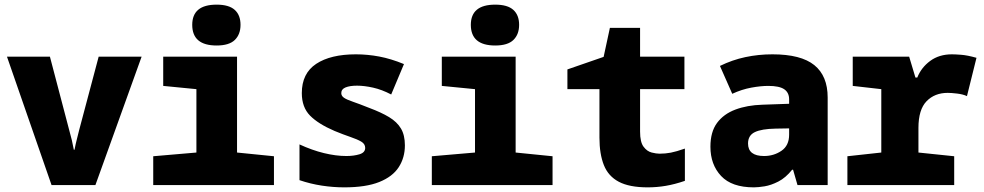

<svg xmlns="http://www.w3.org/2000/svg" viewBox="-20 -797 4240 827"><path d="M202 0 10 -553H195L278 -237Q286 -208 289.5 -193Q293 -178 298 -152H301Q306 -178 310 -193Q314 -208 321 -237L405 -553H590L391 0Z M913 -601Q808 -601 808 -690Q808 -777 913 -777Q966 -777 991 -754.5Q1016 -732 1016 -690Q1016 -649 991.5 -625Q967 -601 913 -601ZM640 0V-124L826 -140V-413L683 -427V-553H1001V-140L1160 -124V0Z M1463 10Q1415 10 1366 2.5Q1317 -5 1270 -21V-175Q1324 -150 1375.5 -137.5Q1427 -125 1472 -125Q1504 -125 1528.5 -132.5Q1553 -140 1553 -160Q1553 -177 1536 -187Q1519 -197 1489.5 -207Q1460 -217 1421 -233Q1351 -263 1315.5 -299Q1280 -335 1280 -396Q1280 -481 1342 -522Q1404 -563 1513 -563Q1563 -563 1613.5 -553.5Q1664 -544 1720 -521L1665 -390Q1625 -411 1587 -419.5Q1549 -428 1518 -428Q1487 -428 1468.5 -420.5Q1450 -413 1450 -396Q1450 -384 1461.5 -376Q1473 -368 1499.5 -359Q1526 -350 1571 -332Q1622 -313 1656 -292.5Q1690 -272 1707 -243.5Q1724 -215 1724 -171Q1724 -118 1697.5 -77Q1671 -36 1613.5 -13Q1556 10 1463 10Z M2113 -601Q2008 -601 2008 -690Q2008 -777 2113 -777Q2166 -777 2191 -754.5Q2216 -732 2216 -690Q2216 -649 2191.5 -625Q2167 -601 2113 -601ZM1840 0V-124L2026 -140V-413L1883 -427V-553H2201V-140L2360 -124V0Z M2770 10Q2691 10 2645.5 -14Q2600 -38 2581 -86Q2562 -134 2562 -204V-413H2424V-498L2580 -552L2607 -677H2737V-553H2928V-413H2737V-230Q2737 -185 2752 -165Q2767 -145 2787 -140Q2807 -135 2821 -135Q2846 -135 2869.5 -139.5Q2893 -144 2930 -157V-18Q2886 -3 2847.5 3.5Q2809 10 2770 10Z M3227 10Q3132 10 3086 -39Q3040 -88 3040 -165Q3040 -229 3068.5 -267.5Q3097 -306 3147.5 -325Q3198 -344 3264 -346L3379 -350V-369Q3379 -398 3358 -412.5Q3337 -427 3289 -427Q3257 -427 3216 -419.5Q3175 -412 3134 -393L3081 -513Q3134 -539 3190.5 -551Q3247 -563 3307 -563Q3430 -563 3487.5 -516.5Q3545 -470 3545 -377V0H3415L3396 -66H3392Q3364 -31 3332.5 -15Q3301 1 3273.5 5.5Q3246 10 3227 10ZM3271 -125Q3313 -125 3346 -147.5Q3379 -170 3379 -217V-244L3321 -243Q3261 -242 3231.5 -228Q3202 -214 3202 -179Q3202 -125 3271 -125Z M3630 0V-124L3776 -140V-413L3653 -427V-553H3896L3923 -463H3931Q3948 -506 3986.5 -534.5Q4025 -563 4080 -563Q4094 -563 4120.5 -561Q4147 -559 4186 -548L4145 -383Q4128 -391 4102.5 -394Q4077 -397 4062 -397Q4006 -397 3971 -361Q3936 -325 3936 -246V-140L4090 -124V0Z"/></svg>

Font: Noto Sans Mono Black
Style: Regular
Weight: 900
Designer: Monotype Design Team
Foundry: Monotype Imaging Inc.
Version: Version 2.014